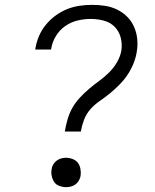

<svg xmlns="http://www.w3.org/2000/svg" viewBox="-20 -763 640 791"><path d="M247 -221Q251 -245 258 -270Q265 -295 277.5 -317.5Q290 -340 308.5 -360Q327 -380 347 -397Q367 -414 389 -430Q411 -446 430 -465Q449 -484 462.5 -507.5Q476 -531 480 -555Q484 -583 477 -609Q470 -635 452 -653Q434 -671 407.5 -678Q381 -685 353 -685Q327 -685 299.5 -678.5Q272 -672 248.5 -655.5Q225 -639 210 -614Q195 -589 191 -562L190 -559H125L126 -564Q130 -589 140.5 -614Q151 -639 168.5 -660.5Q186 -682 208.5 -698.5Q231 -715 255.5 -725Q280 -735 306.5 -739Q333 -743 359 -743Q386 -743 412.5 -739Q439 -735 462.5 -723.5Q486 -712 504 -694Q522 -676 532.5 -652Q543 -628 545.5 -601Q548 -574 543 -547Q539 -523 529 -499Q519 -475 504.5 -453.5Q490 -432 471.5 -413.5Q453 -395 433 -378.5Q413 -362 391 -347Q369 -332 352 -312.5Q335 -293 326 -269Q317 -245 313 -221ZM252 8Q238 8 224.5 3Q211 -2 203.5 -13Q196 -24 193 -38.5Q190 -53 193 -67Q194 -77 200 -86.5Q206 -96 214.5 -102Q223 -108 232.5 -110.5Q242 -113 252 -113Q266 -113 280 -107.5Q294 -102 301.5 -91.5Q309 -81 311.5 -66.5Q314 -52 312 -38Q310 -28 304.5 -18.5Q299 -9 290.5 -3Q282 3 272 5.5Q262 8 252 8Z"/></svg>

Font: Iosevka Aile Light
Style: Italic
Weight: 300
Italic angle: -9°
Designer: Belleve Invis
Foundry: Belleve Invis
Version: Version 31.1.0; ttfautohint (v1.8.4)